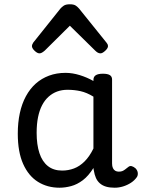

<svg xmlns="http://www.w3.org/2000/svg" viewBox="-20 -859 664 896"><path d="M258 17Q201 17 157 -10.5Q113 -38 88 -94Q63 -150 63 -235Q63 -287 72.5 -331Q82 -375 101 -410Q120 -445 147 -469Q174 -493 209 -506Q244 -519 286 -519Q318 -519 352 -508.5Q386 -498 416 -481V-486Q416 -501 427 -508Q438 -515 460 -515Q482 -515 492.5 -508.5Q503 -502 503 -488V-96Q503 -83 507 -74.5Q511 -66 518 -62Q525 -58 534 -58Q544 -58 550.5 -60.5Q557 -63 563.5 -68Q570 -73 579 -80Q586 -86 595 -83.5Q604 -81 613 -73Q622 -63 623 -52Q624 -41 619 -33Q608 -17 591 -6Q574 5 554.5 11Q535 17 515 17Q492 17 475 12Q458 7 446 -3.5Q434 -14 427.5 -29Q421 -44 418 -63Q418 -64 417 -67.5Q416 -71 416 -75Q393 -38 366.5 -18Q340 2 312 9.5Q284 17 258 17ZM151 -239Q151 -184 164 -144.5Q177 -105 203.5 -84Q230 -63 270 -63Q299 -63 325.5 -73Q352 -83 375 -106Q398 -129 416 -166V-408Q385 -427 356 -433.5Q327 -440 295 -440Q269 -440 247 -432Q225 -424 207 -408Q189 -392 176.5 -368Q164 -344 157.5 -312Q151 -280 151 -239ZM164 -610Q154 -610 141.5 -622Q129 -634 129 -644Q129 -647 130 -650Q131 -653 135 -660L262 -819Q268 -826 277.5 -832.5Q287 -839 306 -839Q325 -839 334 -832.5Q343 -826 349 -819L477 -660Q482 -653 483 -650Q484 -647 484 -644Q484 -634 471 -622Q458 -610 449 -610Q442 -610 436 -613.5Q430 -617 424 -623L306 -739L189 -623Q182 -617 176 -613.5Q170 -610 164 -610Z"/></svg>

Font: Playwrite BE WAL
Style: Regular
Weight: 400
Designer: Veronika Burian, José Scaglione
Foundry: TypeTogether
Version: Version 1.002